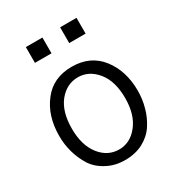

<svg xmlns="http://www.w3.org/2000/svg" viewBox="-182 -867 923 1000"><g transform="rotate(-30 279.5 -366.5)"><path d="M124 -656.2Q124 -679.7 124 -751Q149.4 -751 223.6 -751Q223.6 -727.5 223.6 -656.2Q198.2 -656.2 124 -656.2ZM330.1 -656.2Q330.1 -679.7 330.1 -751Q354.5 -751 428.7 -751Q428.7 -727.5 428.7 -656.2Q404.3 -656.2 330.1 -656.2ZM119.1 -262.7Q119.1 -163.1 165 -104.5Q210.9 -45.9 279.3 -45.9Q346.7 -45.9 392.6 -104.5Q439.5 -163.1 439.5 -262.7Q439.5 -364.3 392.6 -421.9Q345.7 -479.5 279.3 -479.5Q211.9 -479.5 165 -421.9Q119.1 -364.3 119.1 -262.7ZM43 -262.7Q43 -382.8 105.5 -462.9Q167 -543 279.3 -543Q390.6 -543 453.1 -462.9Q515.6 -382.8 515.6 -262.7Q515.6 -211.9 502 -164.1Q489.3 -116.2 461.9 -74.2Q435.5 -33.2 388.7 -7.8Q340.8 17.6 279.3 17.6Q218.8 17.6 171.9 -7.8Q124 -32.2 96.7 -73.2Q70.3 -115.2 56.6 -163.1Q43 -210.9 43 -262.7Z"/></g></svg>

Font: Gothic A1
Style: Regular
Weight: 400
Designer: HanYang I&C Co.,Ltd.
Version: Version 2.50